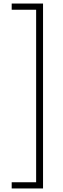

<svg xmlns="http://www.w3.org/2000/svg" viewBox="-20 -820 355 1084"><path d="M46 244H223V-800H46V-765H184V209H46Z"/></svg>

Font: Noto Sans Tamil ExtraLight
Style: Regular
Weight: 200
Designer: Jelle Bosma - Monotype Design Team
Foundry: Monotype Imaging Inc.
Version: Version 2.004